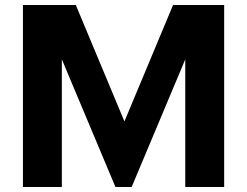

<svg xmlns="http://www.w3.org/2000/svg" viewBox="-20 -750 991 770"><path d="M508 0H443L228 -512V0H72V-730H284L479 -263L674 -730H879V0H723V-512Z"/></svg>

Font: Freely
Style: Bold
Weight: 700
Designer: Kris Sowersby
Foundry: Klim Type Foundry
Version: Version 1.006;hotconv 1.0.113;makeotfexe 2.5.65598;200799169